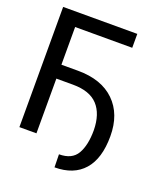

<svg xmlns="http://www.w3.org/2000/svg" viewBox="-153 -819 931 1068"><g transform="rotate(20 312.5 -284.5)"><path d="M474.4 -711.6V-629.3H136.4V0H35.5V-711.6ZM132.1 -323.9V-406.2H234.4Q373.9 -406.2 451.2 -331.1Q528.4 -256 528.4 -125Q528.4 7.1 468.4 75.3Q408.4 143.5 295.5 143.5L294 66.8Q370.7 66.8 400.6 15.1Q430.4 -36.6 430.4 -125Q429.3 -220.9 381.9 -272.4Q334.5 -323.9 234.4 -323.9Z"/></g></svg>

Font: Interface
Style: Regular
Weight: 400
Designer: Rasmus Andersson
Foundry: rsms
Version: Version 1.8